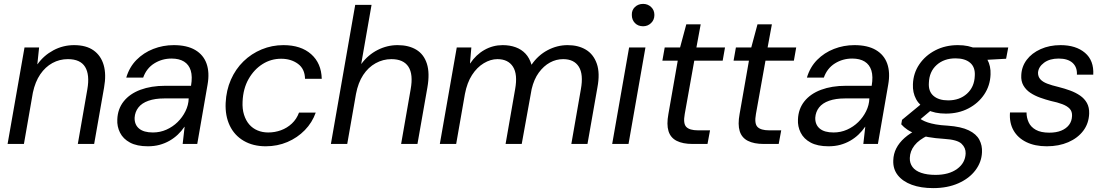

<svg xmlns="http://www.w3.org/2000/svg" viewBox="-20 -740 5680 987"><path d="M19 0 106 -496H181L172 -410H173Q205 -455 254.5 -481.5Q304 -508 361 -508Q423 -508 461 -481Q499 -454 513 -405.5Q527 -357 515 -290L464 0H380L429 -281Q442 -356 417.5 -396Q393 -436 329 -436Q286 -436 249.5 -416Q213 -396 187 -358Q161 -320 149 -264L103 0Z M740 12Q684 12 648.5 -7Q613 -26 597 -58Q581 -90 583 -126Q585 -180 616 -219Q647 -258 702 -278.5Q757 -299 829 -299H962Q970 -347 960.5 -377.5Q951 -408 926 -423.5Q901 -439 862 -439Q813 -439 773 -414Q733 -389 716 -341H629Q645 -395 681.5 -432Q718 -469 768 -488.5Q818 -508 873 -508Q941 -508 983.5 -483Q1026 -458 1042 -412.5Q1058 -367 1047 -305L994 0H919L929 -88H928Q913 -66 894 -48Q875 -30 851.5 -16.5Q828 -3 800.5 4.5Q773 12 740 12ZM766 -59Q803 -59 835.5 -73.5Q868 -88 893 -112.5Q918 -137 933.5 -168.5Q949 -200 950 -233V-234H824Q777 -234 743 -222Q709 -210 691.5 -187.5Q674 -165 672 -135Q671 -99 695 -79Q719 -59 766 -59Z M1346 12Q1281 12 1233 -16Q1185 -44 1161 -94.5Q1137 -145 1140 -211Q1143 -276 1167 -330.5Q1191 -385 1231.5 -424.5Q1272 -464 1325 -486Q1378 -508 1437 -508Q1527 -508 1579.5 -461.5Q1632 -415 1634 -335H1548Q1547 -386 1511.5 -412Q1476 -438 1425 -438Q1373 -438 1329.5 -410.5Q1286 -383 1258 -334Q1230 -285 1227 -218Q1225 -180 1234.5 -150Q1244 -120 1261.5 -100Q1279 -80 1304 -69.5Q1329 -59 1359 -59Q1393 -59 1424.5 -70.5Q1456 -82 1480.5 -105Q1505 -128 1517 -161H1603Q1585 -110 1547 -71Q1509 -32 1457.5 -10Q1406 12 1346 12Z M1681 0 1806 -715H1890L1837 -412H1838Q1872 -458 1921 -483Q1970 -508 2024 -508Q2081 -508 2120 -484.5Q2159 -461 2174.5 -412.5Q2190 -364 2177 -290L2126 0H2042L2091 -281Q2105 -358 2079.5 -397Q2054 -436 1992 -436Q1949 -436 1911 -415Q1873 -394 1847 -354.5Q1821 -315 1810 -257L1765 0Z M2241 0 2328 -496H2403L2396 -414H2397Q2427 -459 2470.5 -483.5Q2514 -508 2564 -508Q2601 -508 2631 -497Q2661 -486 2681.5 -464Q2702 -442 2712 -408H2713Q2746 -456 2795 -482Q2844 -508 2898 -508Q2953 -508 2992 -484.5Q3031 -461 3048 -412.5Q3065 -364 3051 -290L3000 0H2917L2966 -281Q2980 -358 2955.5 -397Q2931 -436 2875 -436Q2839 -436 2807 -418.5Q2775 -401 2750 -367Q2725 -333 2713 -282L2662 0H2579L2628 -281Q2642 -358 2617 -397Q2592 -436 2537 -436Q2502 -436 2467 -415Q2432 -394 2406.5 -354.5Q2381 -315 2370 -257L2325 0Z M3127 0 3214 -496H3298L3211 0ZM3286 -605Q3260 -605 3244 -621.5Q3228 -638 3228 -663Q3227 -688 3244 -704Q3261 -720 3286 -720Q3310 -720 3327 -704Q3344 -688 3344 -663Q3344 -638 3327 -621.5Q3310 -605 3286 -605Z M3540 0Q3490 0 3458.5 -16Q3427 -32 3416.5 -66Q3406 -100 3416 -154L3464 -428H3385L3397 -496H3476L3508 -615H3582L3560 -496H3707L3695 -428H3549L3500 -154Q3491 -105 3508 -87.5Q3525 -70 3568 -70H3630L3617 0Z M3906 0Q3856 0 3824.5 -16Q3793 -32 3782.5 -66Q3772 -100 3782 -154L3830 -428H3751L3763 -496H3842L3874 -615H3948L3926 -496H4073L4061 -428H3915L3866 -154Q3857 -105 3874 -87.5Q3891 -70 3934 -70H3996L3983 0Z M4239 12Q4183 12 4147.5 -7Q4112 -26 4096 -58Q4080 -90 4082 -126Q4084 -180 4115 -219Q4146 -258 4201 -278.5Q4256 -299 4328 -299H4461Q4469 -347 4459.5 -377.5Q4450 -408 4425 -423.5Q4400 -439 4361 -439Q4312 -439 4272 -414Q4232 -389 4215 -341H4128Q4144 -395 4180.5 -432Q4217 -469 4267 -488.5Q4317 -508 4372 -508Q4440 -508 4482.5 -483Q4525 -458 4541 -412.5Q4557 -367 4546 -305L4493 0H4418L4428 -88H4427Q4412 -66 4393 -48Q4374 -30 4350.5 -16.5Q4327 -3 4299.5 4.5Q4272 12 4239 12ZM4265 -59Q4302 -59 4334.5 -73.5Q4367 -88 4392 -112.5Q4417 -137 4432.5 -168.5Q4448 -200 4449 -233V-234H4323Q4276 -234 4242 -222Q4208 -210 4190.5 -187.5Q4173 -165 4171 -135Q4170 -99 4194 -79Q4218 -59 4265 -59Z M4777 227Q4714 227 4667.5 210Q4621 193 4595.5 161Q4570 129 4572 84Q4573 51 4587.5 22.5Q4602 -6 4630 -31Q4658 -56 4701 -77L4751 -44Q4704 -22 4681 7.5Q4658 37 4657 72Q4656 98 4670.5 118Q4685 138 4715.5 148.5Q4746 159 4789 159Q4858 159 4900 128.5Q4942 98 4944 49Q4945 20 4923 -1Q4901 -22 4835 -26Q4787 -29 4751 -35.5Q4715 -42 4689 -51.5Q4663 -61 4644.5 -73.5Q4626 -86 4613 -101L4617 -124L4725 -213L4784 -188L4678 -99L4695 -139Q4708 -130 4720.5 -123Q4733 -116 4749.5 -110.5Q4766 -105 4790.5 -100.5Q4815 -96 4852 -94Q4921 -89 4960 -70Q4999 -51 5014.5 -21.5Q5030 8 5028 43Q5026 93 4994.5 135Q4963 177 4907 202Q4851 227 4777 227ZM4842 -156Q4785 -156 4746.5 -176Q4708 -196 4689.5 -230Q4671 -264 4673 -307Q4675 -364 4706 -409.5Q4737 -455 4788.5 -481.5Q4840 -508 4904 -508Q4961 -508 4999 -488Q5037 -468 5055.5 -434Q5074 -400 5072 -357Q5070 -300 5039.5 -254.5Q5009 -209 4958 -182.5Q4907 -156 4842 -156ZM4854 -224Q4913 -224 4951 -258.5Q4989 -293 4991 -350Q4994 -394 4967.5 -417Q4941 -440 4892 -440Q4833 -440 4795 -406Q4757 -372 4755 -314Q4752 -270 4779 -247Q4806 -224 4854 -224ZM4971 -428 4957 -496H5163L5152 -438Z M5361 12Q5300 12 5256 -9.5Q5212 -31 5190 -70Q5168 -109 5172 -162H5257Q5257 -135 5268 -111Q5279 -87 5305 -72.5Q5331 -58 5374 -58Q5410 -58 5435.5 -68.5Q5461 -79 5475.5 -98Q5490 -117 5491 -144Q5492 -167 5479 -181Q5466 -195 5441 -204.5Q5416 -214 5382 -221Q5355 -228 5327 -238Q5299 -248 5276.5 -263Q5254 -278 5241 -300.5Q5228 -323 5230 -354Q5232 -398 5258 -432.5Q5284 -467 5329.5 -487.5Q5375 -508 5432 -508Q5511 -508 5557.5 -468.5Q5604 -429 5600 -356H5516Q5518 -395 5493.5 -417Q5469 -439 5422 -439Q5376 -439 5347 -417.5Q5318 -396 5316 -366Q5316 -346 5328 -332.5Q5340 -319 5363.5 -310Q5387 -301 5421 -293Q5453 -285 5481.5 -274.5Q5510 -264 5532.5 -248.5Q5555 -233 5567.5 -210.5Q5580 -188 5579 -156Q5577 -105 5548.5 -67.5Q5520 -30 5471.5 -9Q5423 12 5361 12Z"/></svg>

Font: DM Sans 28pt
Style: Italic
Weight: 400
Italic angle: -10°
Version: Version 4.004;gftools[0.9.30]